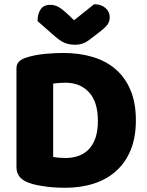

<svg xmlns="http://www.w3.org/2000/svg" viewBox="-20 -874 699 910"><path d="M288 16Q271 16 249 15Q227 14 203.5 11Q180 8 156.5 3.5Q133 -1 113 -9Q58 -30 58 -82V-549Q58 -570 69.5 -581.5Q81 -593 101 -600Q144 -614 192 -618.5Q240 -623 278 -623Q356 -623 419.5 -604Q483 -585 528.5 -545.5Q574 -506 599 -446Q624 -386 624 -304Q624 -224 600 -164.5Q576 -105 531.5 -64.5Q487 -24 425 -4Q363 16 288 16ZM232 -130Q243 -128 259 -126.5Q275 -125 289 -125Q323 -125 351.5 -135Q380 -145 400.5 -166Q421 -187 432.5 -220.5Q444 -254 444 -301Q444 -391 402 -436.5Q360 -482 290 -482Q276 -482 261.5 -481Q247 -480 232 -478ZM331 -778 426 -854Q459 -854 479.5 -836.5Q500 -819 500 -793Q500 -773 490.5 -759Q481 -745 454 -724L399 -682Q387 -673 371 -667.5Q355 -662 335 -662Q308 -662 286.5 -671Q265 -680 239 -703L158 -774Q158 -808 172.5 -829.5Q187 -851 218 -851Q238 -851 255.5 -842Q273 -833 305 -803Z"/></svg>

Font: Baloo Tammudu
Style: Regular
Weight: 400
Designer: Omkar Shende and Ek Type
Foundry: Ek Type
Version: Version 1.443;PS 1.000;hotconv 16.6.51;makeotf.lib2.5.65220;